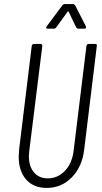

<svg xmlns="http://www.w3.org/2000/svg" viewBox="-20 -916 501 944"><path d="M72 -146Q72 -157 74 -181L136 -690Q138 -700 147 -700H179Q188 -700 188 -690L124 -175Q122 -157 122 -149Q122 -98 147 -68.5Q172 -39 215 -39Q264 -39 299.5 -76.5Q335 -114 342 -175L405 -690Q407 -700 416 -700H448Q458 -700 456 -690L394 -181Q384 -96 333 -44Q282 8 210 8Q145 8 108.5 -33.5Q72 -75 72 -146ZM210 -787 286 -889Q291 -896 298 -896H339Q345 -896 350 -889L402 -787Q403 -785 403 -781Q403 -775 395 -775H365Q359 -775 354 -782L318 -858Q317 -860 315 -860Q313 -860 312 -858L257 -782Q252 -775 245 -775H215Q209 -775 207.5 -778.5Q206 -782 210 -787Z"/></svg>

Font: Barlow Condensed Light
Style: Italic
Weight: 300
Width: 3
Italic angle: -7°
Designer: Jeremy Tribby
Foundry: Tribby Type
Version: Version 1.408